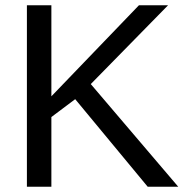

<svg xmlns="http://www.w3.org/2000/svg" viewBox="-20 -708 707 728"><path d="M655.8 0H540L265.1 -332L174.8 -264.2V0H82V-688H174.8V-342.8L506.8 -688H617.2L324.2 -389.2Z"/></svg>

Font: Libra Sans Modern
Style: Regular
Weight: 400
Foundry: Stefan Peev, Context Ltd
Version: Version 1.000